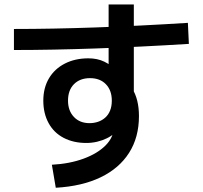

<svg xmlns="http://www.w3.org/2000/svg" viewBox="-20 -836 920 872"><path d="M215.6 -87.8Q296.7 -92.2 360 -115.6Q423.3 -138.9 460 -176.1Q496.7 -213.3 496.7 -258.9V-280L527.8 -264.4Q517.8 -246.7 501.7 -232.2Q485.6 -217.8 465 -207.8Q444.4 -197.8 420.6 -192.2Q396.7 -186.7 372.2 -186.7Q313.3 -186.7 268.9 -210Q224.4 -233.3 200.6 -277.2Q176.7 -321.1 176.7 -378.9Q176.7 -436.7 202.2 -480Q227.8 -523.3 274.4 -547.2Q321.1 -571.1 381.1 -571.1Q422.2 -571.1 453.3 -556.1Q484.4 -541.1 516.7 -511.1L473.3 -486.7V-815.6H587.8V-386.7L578.9 -436.7Q595.6 -410 603.3 -378.3Q611.1 -346.7 611.1 -308.9Q611.1 -212.2 566.1 -141.7Q521.1 -71.1 436.7 -30.6Q352.2 10 233.3 16.7ZM487.8 -378.9Q487.8 -425.6 461.1 -453.3Q434.4 -481.1 388.9 -481.1Q343.3 -481.1 316.1 -453.9Q288.9 -426.7 288.9 -378.9Q288.9 -333.3 315.6 -305Q342.2 -276.7 386.7 -276.7Q406.7 -276.7 425 -282.8Q443.3 -288.9 457.8 -301.7Q472.2 -314.4 480 -333.9Q487.8 -353.3 487.8 -378.9ZM43.3 -704.4Q388.9 -704.4 833.3 -732.2L837.8 -636.7Q387.8 -608.9 43.3 -608.9Z"/></svg>

Font: Paperlogy 6 SemiBold
Style: Regular
Weight: 600
Designer: redesigned by Lee Juim, glyphs from Gmarket Sans & Montserrat
Foundry: PT&
Version: Version 1.001